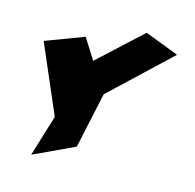

<svg xmlns="http://www.w3.org/2000/svg" viewBox="-104 -893 942 928"><g transform="rotate(15 366.5 -429.0)"><path d="M47 -619 194 -278 131 -72 334 -167 394 -445 687 -721 518 -786 303 -588 238 -691Z"/></g></svg>

Font: Drag You Down
Style: Regular
Weight: 400
Designer: Robert Jablonski
Foundry: Cannot Into Space Fonts
Version: Version 0.97